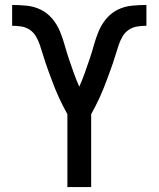

<svg xmlns="http://www.w3.org/2000/svg" viewBox="-20 -755 640 775"><path d="M252 0V-294Q243 -310 234.5 -327Q226 -344 218 -361Q210 -378 203 -395.5Q196 -413 189.5 -430.5Q183 -448 176.5 -465.5Q170 -483 164 -501Q158 -519 152.5 -537Q147 -555 141 -573Q135 -591 125.5 -607.5Q116 -624 100.5 -634.5Q85 -645 66.5 -648Q48 -651 29 -651V-735Q58 -735 88 -732Q118 -729 144.5 -716Q171 -703 190.5 -680Q210 -657 221.5 -629.5Q233 -602 241 -573Q249 -544 258.5 -516Q268 -488 278 -460Q288 -432 300 -405Q312 -432 322 -460Q332 -488 341.5 -516Q351 -544 359 -573Q367 -602 378.5 -629.5Q390 -657 409.5 -680Q429 -703 455.5 -716Q482 -729 512 -732Q542 -735 571 -735V-651Q552 -651 533.5 -648Q515 -645 499.5 -634.5Q484 -624 474.5 -607.5Q465 -591 459 -573Q453 -555 447.5 -537Q442 -519 436 -501Q430 -483 423.5 -465.5Q417 -448 410.5 -430.5Q404 -413 397 -395.5Q390 -378 382 -361Q374 -344 365.5 -327Q357 -310 348 -294V0Z"/></svg>

Font: Iosevka Curly Medium Extended
Style: Regular
Weight: 500
Width: 7
Monospace: yes
Designer: Belleve Invis
Foundry: Belleve Invis
Version: Version 11.1.0; ttfautohint (v1.8.3)